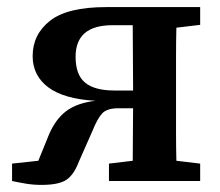

<svg xmlns="http://www.w3.org/2000/svg" viewBox="-20 -510 620 541"><path d="M279 -490H544V-440L477 -432Q476 -394 476 -351.5Q476 -309 476 -274V-215Q476 -180 476 -137.5Q476 -95 477 -57L544 -49V0H287V-49L354 -57Q354 -92 354.5 -131.5Q355 -171 355 -205H314Q281 -205 267.5 -190Q254 -175 240 -140L202 -54Q188 -17 166.5 -3Q145 11 97 11Q74 11 53 7.5Q32 4 14 0V-49L88 -57L116 -126Q135 -173 166 -196.5Q197 -220 249 -226Q160 -231 116 -264Q72 -297 72 -352Q72 -413 121 -451.5Q170 -490 279 -490ZM302 -255H355V-266Q355 -307 354.5 -353Q354 -399 354 -439H297Q193 -439 193 -350Q193 -299 220 -277Q247 -255 302 -255Z"/></svg>

Font: Source Serif 4 SmText Semibold
Style: Regular
Weight: 600
Designer: Frank Grießhammer
Foundry: Adobe
Version: Version 4.005;hotconv 1.1.0;makeotfexe 2.6.0